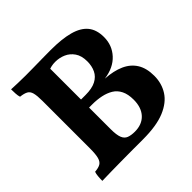

<svg xmlns="http://www.w3.org/2000/svg" viewBox="-171 -844 1013 1013"><g transform="rotate(-45 335.0 -338.0)"><path d="M43 -679Q62 -678 92.5 -677Q123 -676 149 -676Q175 -676 208.5 -676.5Q242 -677 276.5 -677.5Q311 -678 337 -678Q421 -678 476 -663Q531 -648 558 -615Q585 -582 585 -527Q585 -466 545 -422.5Q505 -379 433 -369Q495 -365 538.5 -345.5Q582 -326 605 -289Q628 -252 628 -195Q628 -139 600 -95Q572 -51 511 -25.5Q450 0 348 0Q312 0 270.5 0Q229 0 188 0.5Q147 1 109.5 1.5Q72 2 42 3Q42 -15 43.5 -31Q45 -47 49 -58Q76 -60 90.5 -68.5Q105 -77 111 -99Q117 -121 117 -164V-519Q117 -558 111.5 -578.5Q106 -599 91 -607Q76 -615 49 -618Q45 -629 44 -647Q43 -665 43 -679ZM266 -639V-159Q266 -116 274.5 -94.5Q283 -73 301.5 -66Q320 -59 347 -59Q401 -59 431.5 -92Q462 -125 462 -183Q462 -224 448.5 -251Q435 -278 411 -292.5Q387 -307 356 -313.5Q325 -320 290 -320H240V-380H300Q348 -380 377 -395Q406 -410 419 -437Q432 -464 432 -499Q432 -541 414 -567Q396 -593 368.5 -605Q341 -617 310 -617Q294 -617 281 -614Q268 -611 252 -605Z"/></g></svg>

Font: Vollkorn
Style: Bold
Weight: 700
Designer: Friedrich Althausen
Foundry: Friedrich Althausen
Version: Version 5.000